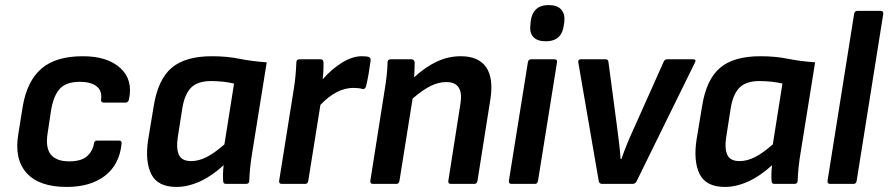

<svg xmlns="http://www.w3.org/2000/svg" viewBox="-20 -726 3507 758"><path d="M243 12Q135 12 85.5 -42.5Q36 -97 52 -195L70 -307Q87 -406 143.5 -455Q200 -504 307 -504Q404 -504 455 -457.5Q506 -411 489 -333Q486 -321 476 -321H389Q378 -321 379 -333Q384 -368 361 -385.5Q338 -403 296 -403Q242 -403 217 -376.5Q192 -350 182 -293L168 -200Q159 -143 180.5 -116Q202 -89 254 -89Q299 -89 322 -108Q345 -127 351 -159Q352 -171 363 -171H450Q462 -171 460 -159Q452 -77 395 -32.5Q338 12 243 12Z M677 12Q602 12 577 -39Q552 -90 565 -175L587 -308Q604 -413 658 -458.5Q712 -504 817 -504Q876 -504 925 -494Q974 -484 1033 -480L976 -125Q971 -96 968 -67.5Q965 -39 964 -12Q964 0 951 0H872Q861 0 861 -12Q860 -26 860.5 -42Q861 -58 863 -74Q818 -32 770 -10Q722 12 677 12ZM735 -90Q764 -90 795 -105.5Q826 -121 866 -156L904 -396Q885 -401 860 -403.5Q835 -406 814 -406Q760 -406 734.5 -380Q709 -354 700 -300L682 -185Q675 -141 686 -115.5Q697 -90 735 -90Z M1092 0Q1081 0 1082 -12L1139 -369Q1144 -399 1146.5 -426Q1149 -453 1150 -480Q1150 -492 1163 -492H1245Q1256 -492 1257 -481Q1258 -448 1254 -413Q1289 -453 1330 -478.5Q1371 -504 1408 -504Q1428 -504 1436 -501Q1445 -497 1443 -486Q1440 -463 1435.5 -436Q1431 -409 1425 -385Q1421 -372 1410 -375Q1395 -379 1375 -379Q1309 -379 1245 -312L1197 -12Q1195 0 1185 0Z M1452 0Q1441 0 1442 -12L1498 -367Q1503 -395 1506.5 -427Q1510 -459 1510 -480Q1510 -492 1523 -492H1604Q1615 -492 1617 -480Q1617 -471 1616.5 -454.5Q1616 -438 1615 -421Q1660 -462 1705 -483Q1750 -504 1799 -504Q1869 -504 1899 -461Q1929 -418 1916 -334L1865 -12Q1863 0 1853 0H1760Q1748 0 1750 -12L1798 -318Q1811 -402 1742 -402Q1712 -402 1681 -387Q1650 -372 1609 -337L1557 -12Q1555 0 1545 0Z M1999 0Q1988 0 1989 -12L2064 -480Q2066 -492 2077 -492H2168Q2181 -492 2179 -480L2104 -12Q2102 0 2092 0ZM2135 -563Q2101 -563 2085.5 -580Q2070 -597 2074 -627L2075 -641Q2083 -706 2146 -706Q2180 -706 2195.5 -688.5Q2211 -671 2208 -641L2206 -627Q2198 -563 2135 -563Z M2357 0Q2347 0 2344 -10L2263 -480Q2261 -492 2274 -492H2370Q2381 -492 2382 -482L2417 -218Q2421 -188 2424.5 -158Q2428 -128 2430 -98H2433Q2444 -129 2456 -158.5Q2468 -188 2482 -218L2600 -482Q2604 -492 2614 -492H2716Q2730 -492 2724 -480L2493 -10Q2488 0 2477 0Z M2842 12Q2767 12 2742 -39Q2717 -90 2730 -175L2752 -308Q2769 -413 2823 -458.5Q2877 -504 2982 -504Q3041 -504 3090 -494Q3139 -484 3198 -480L3141 -125Q3136 -96 3133 -67.5Q3130 -39 3129 -12Q3129 0 3116 0H3037Q3026 0 3026 -12Q3025 -26 3025.5 -42Q3026 -58 3028 -74Q2983 -32 2935 -10Q2887 12 2842 12ZM2900 -90Q2929 -90 2960 -105.5Q2991 -121 3031 -156L3069 -396Q3050 -401 3025 -403.5Q3000 -406 2979 -406Q2925 -406 2899.5 -380Q2874 -354 2865 -300L2847 -185Q2840 -141 2851 -115.5Q2862 -90 2900 -90Z M3257 0Q3246 0 3247 -12L3352 -671Q3354 -683 3364 -683H3457Q3468 -683 3467 -671L3362 -12Q3360 0 3350 0Z"/></svg>

Font: Sofia Sans
Style: Bold Italic
Weight: 700
Italic angle: -9°
Designer: Botio Nikoltchev, Ani Petrova
Foundry: lettersoup
Version: Version 4.101; ttfautohint (v1.8.4.7-5d5b)